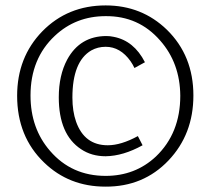

<svg xmlns="http://www.w3.org/2000/svg" viewBox="-20 -694 781 716"><path d="M701.2 -337.9Q701.2 -486.3 602.5 -583Q508.8 -673.8 374 -673.8Q232.4 -673.8 137.7 -577.1Q43.9 -480.5 43.9 -336.9Q43.9 -184.6 144.5 -87.9Q237.3 2 373 2Q514.6 2.9 608.4 -95.7Q701.2 -193.4 701.2 -337.9ZM511.7 -152.3 494.1 -186.5Q431.6 -152.3 381.8 -152.3Q294.9 -152.3 263.7 -240.2Q250 -279.3 250 -330.1Q250 -464.8 320.3 -505.9Q344.7 -519.5 374 -519.5Q428.7 -519.5 466.8 -465.8Q475.6 -453.1 481.4 -440.4L520.5 -461.9Q479.5 -542 404.3 -556.6Q390.6 -559.6 377 -559.6Q278.3 -559.6 230.5 -471.7Q199.2 -413.1 199.2 -331.1Q199.2 -192.4 282.2 -137.7Q321.3 -111.3 374 -111.3Q439.5 -112.3 511.7 -152.3ZM93.8 -337.9Q93.8 -475.6 184.6 -560.5Q262.7 -633.8 374 -633.8Q497.1 -634.8 577.1 -543Q651.4 -459 652.3 -336.9Q652.3 -197.3 561.5 -110.4Q484.4 -38.1 374 -38.1Q247.1 -38.1 167 -130.9Q93.8 -214.8 93.8 -337.9Z"/></svg>

Font: Yaldevi Colombo Light
Style: Regular
Weight: 300
Designer: Sol Matas, Denzil Rajitha, Kosala Senevirathne and Pathum Egodawatta
Foundry: Mooniak
Version: Version 1.020 ; ttfautohint (v1.6)